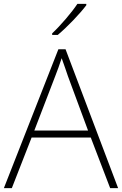

<svg xmlns="http://www.w3.org/2000/svg" viewBox="-20 -970 630 990"><path d="M425 -943V-950H379C351 -907 291 -837 249 -798V-790H278C329 -833 392 -899 425 -943ZM548 0H589L318 -716H281L0 0H41L143 -261H448ZM330 -578 434 -297H157L265 -578C275 -604 288 -638 298 -670C310 -636 323 -600 330 -578Z"/></svg>

Font: Noto Sans Gurmukhi UI ExtraLight
Style: Regular
Weight: 200
Designer: Jelle Bosma - Monotype Design Team
Foundry: Monotype Imaging Inc.
Version: Version 2.004